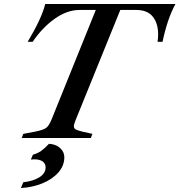

<svg xmlns="http://www.w3.org/2000/svg" viewBox="-20 -693 901 964"><path d="M97 -21 156 -32Q196 -40 210.5 -50Q225 -60 238 -91L461 -643H380Q316 -643 253.5 -598Q191 -553 144 -483H119Q190 -602 207 -673H861Q821 -601 796 -483H771Q774 -503 774 -520Q774 -576 747 -609.5Q720 -643 664 -643H584L360 -91Q351 -70 351 -59Q351 -48 360.5 -43Q370 -38 394 -32L444 -21L436 0H89ZM97 222Q145 217 177 197.5Q209 178 209 147Q209 129 194.5 118Q180 107 152 107Q141 107 135 108L145 84Q171 76 187 64.5Q203 53 226 29Q261 31 282 50.5Q303 70 303 96Q303 139 273 173Q243 207 193 227.5Q143 248 85 251Z"/></svg>

Font: Ibarra Real Nova
Style: Italic
Weight: 400
Italic angle: -22°
Designer: Jose Maria Ribagorda & Octavio Pardo
Foundry: Octavio Pardo
Version: Version 1.014